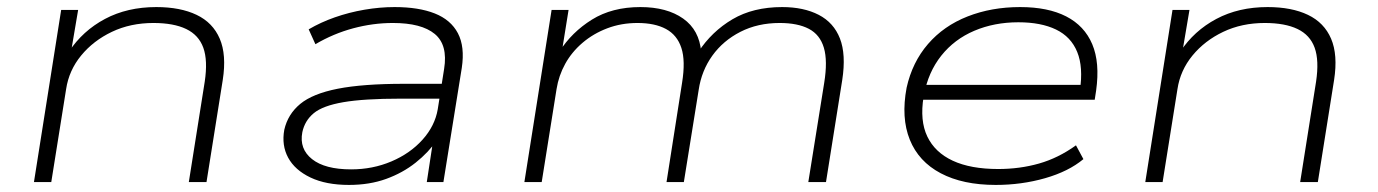

<svg xmlns="http://www.w3.org/2000/svg" viewBox="-20 -515 3897 543"><path d="M76 0 153 -487H201L181 -369H175Q214 -428 277 -461.5Q340 -495 422 -495Q490 -495 536 -473Q582 -451 601.5 -405.5Q621 -360 610 -289L564 0H514L559 -284Q568 -344 555 -380Q542 -416 506.5 -433Q471 -450 414 -450Q349 -450 296.5 -425Q244 -400 209.5 -358Q175 -316 167 -263L125 0Z M967 8Q902 8 858 -13Q814 -34 795 -69Q776 -104 784 -148Q794 -192 829 -221Q864 -250 935 -264Q1006 -278 1123 -278H1244L1237 -236H1113Q1009 -236 951 -226Q893 -216 867.5 -195Q842 -174 835 -141Q826 -94 862.5 -65Q899 -36 973 -36Q1034 -36 1087 -58.5Q1140 -81 1175 -120Q1210 -159 1218 -206L1236 -320Q1247 -388 1209.5 -419Q1172 -450 1091 -450Q1035 -450 979 -435Q923 -420 872 -390L853 -432Q887 -452 927 -466Q967 -480 1010.5 -487.5Q1054 -495 1096 -495Q1164 -495 1209.5 -477Q1255 -459 1275 -421Q1295 -383 1286 -323L1234 0H1187L1205 -118L1216 -119Q1192 -84 1155.5 -55Q1119 -26 1072 -9Q1025 8 967 8Z M1463 0 1540 -487H1588L1569 -369H1562Q1597 -424 1654 -459.5Q1711 -495 1791 -495Q1866 -495 1912 -462.5Q1958 -430 1963 -368H1955Q1993 -426 2051.5 -460.5Q2110 -495 2192 -495Q2253 -495 2295.5 -473Q2338 -451 2355.5 -406Q2373 -361 2362 -289L2316 0H2266L2311 -281Q2321 -343 2310 -380Q2299 -417 2267.5 -433.5Q2236 -450 2185 -450Q2123 -450 2074 -425Q2025 -400 1994.5 -357.5Q1964 -315 1956 -261L1914 0H1865L1909 -281Q1919 -343 1907 -379.5Q1895 -416 1863.5 -433Q1832 -450 1783 -450Q1737 -450 1697.5 -435Q1658 -420 1627.5 -394Q1597 -368 1578.5 -334.5Q1560 -301 1554 -263L1512 0Z M2796 8Q2703 8 2640.5 -25Q2578 -58 2553 -120Q2528 -182 2544 -267Q2560 -339 2604.5 -390.5Q2649 -442 2716.5 -468.5Q2784 -495 2865 -495Q2944 -495 2995.5 -468.5Q3047 -442 3069 -390Q3091 -338 3080 -259L3076 -233H2570L2576 -275H3060L3034 -259Q3044 -325 3026.5 -368Q3009 -411 2966.5 -431.5Q2924 -452 2860 -452Q2792 -452 2735.5 -428Q2679 -404 2642 -357.5Q2605 -311 2593 -246L2592 -241Q2581 -174 2602.5 -129Q2624 -84 2674.5 -60.5Q2725 -37 2803 -37Q2864 -37 2918.5 -52.5Q2973 -68 3023 -104L3044 -65Q3002 -30 2935.5 -11Q2869 8 2796 8Z M3219 0 3296 -487H3344L3324 -369H3318Q3357 -428 3420 -461.5Q3483 -495 3565 -495Q3633 -495 3679 -473Q3725 -451 3744.5 -405.5Q3764 -360 3753 -289L3707 0H3657L3702 -284Q3711 -344 3698 -380Q3685 -416 3649.5 -433Q3614 -450 3557 -450Q3492 -450 3439.5 -425Q3387 -400 3352.5 -358Q3318 -316 3310 -263L3268 0Z"/></svg>

Font: Nunito Sans 10pt Expanded ExtraLight
Style: Italic
Weight: 250
Width: 7
Italic angle: -9°
Designer: Vernon Adams
Foundry: Vernon Adams
Version: Version 3.101;gftools[0.9.27]